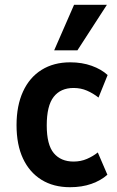

<svg xmlns="http://www.w3.org/2000/svg" viewBox="-20 -771 490 801"><path d="M272 10Q203 10 153 -21Q103 -52 76 -109.5Q49 -167 49 -249Q49 -330 76 -389Q103 -448 153.5 -479.5Q204 -511 273 -511Q322 -511 362.5 -496.5Q403 -482 429 -458L391 -364Q368 -382 342.5 -393Q317 -404 287 -404Q233 -404 204 -367Q175 -330 175 -248Q175 -167 204.5 -132Q234 -97 287 -97Q317 -97 342.5 -108Q368 -119 388 -135L428 -42Q401 -18 361.5 -4Q322 10 272 10ZM206 -561 289 -751H426L303 -561Z"/></svg>

Font: Nunito Sans 7pt Condensed
Style: Bold
Weight: 700
Width: 3
Designer: Vernon Adams
Foundry: Vernon Adams
Version: Version 3.101;gftools[0.9.27]